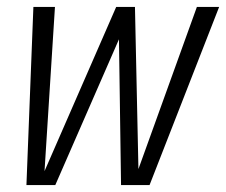

<svg xmlns="http://www.w3.org/2000/svg" viewBox="-20 -532 650 552"><path d="M610 -512 410 0H328L322 -419L139 0H56L76 -512H138L108 -40L314 -512H368L378 -46L546 -512Z"/></svg>

Font: Decalotype Light Italic
Style: Regular
Weight: 300
Italic angle: -12°
Designer: Alfredo Marco Pradil
Foundry: Alfredo Marco Pradil
Version: Version 1.0